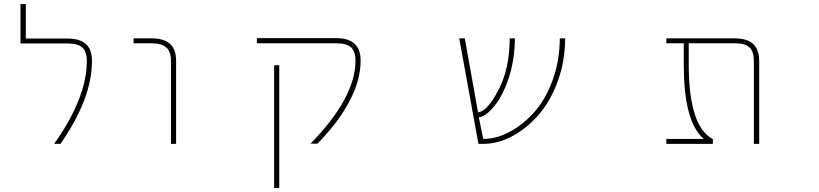

<svg xmlns="http://www.w3.org/2000/svg" viewBox="-20 -733 4040 947"><path d="M247.1 -23.4Q408.2 -251 408.2 -431.6Q408.2 -478.5 385.7 -499Q364.3 -518.6 311.5 -518.6H81.1V-712.9H107.4V-543H311.5Q374 -543 404.3 -515.6Q433.6 -489.3 433.6 -431.6Q433.6 -338.9 394.5 -236.3Q355.5 -134.8 278.3 -23.4Z M823.2 -23.4V-432.6Q823.2 -479.5 799.8 -499Q777.3 -519.5 726.6 -519.5H638.7V-543.9H726.6Q788.1 -543.9 818.4 -516.6Q848.6 -489.3 848.6 -432.6V-23.4Z M1332 194.3V-411.1H1357.4V194.3ZM1511.7 -24.4Q1733.4 -252 1733.4 -433.6Q1733.4 -479.5 1710.9 -500Q1688.5 -519.5 1637.7 -519.5H1247.1V-544.9H1637.7Q1699.2 -544.9 1729 -517.1Q1758.8 -489.3 1758.8 -433.6Q1758.8 -338.9 1705.1 -236.3Q1652.3 -133.8 1545.9 -24.4Z M2339.8 -23.4 2245.1 -543.9H2272.5L2337.9 -178.7L2342.8 -179.7Q2387.7 -189.5 2440.4 -293Q2493.2 -394.5 2494.1 -543.9H2519.5Q2518.6 -438.5 2490.2 -351.6Q2460.9 -261.7 2419.9 -211.9Q2379.9 -162.1 2346.7 -155.3L2341.8 -154.3L2363.3 -47.9H2367.2Q2432.6 -48.8 2498 -85Q2565.4 -122.1 2619.6 -185.1Q2673.8 -248 2707 -341.8Q2740.2 -433.6 2741.2 -543.9H2767.6Q2766.6 -431.6 2732.4 -335.9Q2697.3 -238.3 2640.1 -170.9Q2583 -103.5 2510.7 -63.5Q2438.5 -23.4 2363.3 -23.4Z M3698.2 -23.4V-432.6Q3698.2 -479.5 3676.8 -499Q3654.3 -519.5 3603.5 -519.5H3377V-417Q3377 -261.7 3407.2 -168.9Q3436.5 -78.1 3496.1 -46.9V-23.4H3266.6V-47.9H3451.2L3442.4 -56.6Q3397.5 -99.6 3375 -189.5Q3352.5 -279.3 3352.5 -417V-519.5H3266.6V-543.9H3603.5Q3665 -543.9 3694.8 -516.1Q3724.6 -488.3 3724.6 -432.6V-23.4Z"/></svg>

Font: Mgen+ 1mn thin
Style: Regular
Weight: 100
Designer: [Source Han Sans]
Ryoko NISHIZUKA  (kana & ideographs); Paul D. Hunt (Latin, Greek & Cyrillic); Wenlong ZHANG  (bopomofo
Version: Version 1.059.20150602